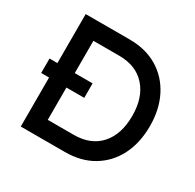

<svg xmlns="http://www.w3.org/2000/svg" viewBox="-152 -867 1052 1035"><g transform="rotate(30 374.0 -350.0)"><path d="M98 0V-305H49V-395H98V-700H372Q472 -700 545.5 -656Q619 -612 659.5 -533Q700 -454 700 -350Q700 -245 660 -166.5Q620 -88 546.5 -44Q473 0 372 0ZM317 -305H206V-104H367Q473 -104 531.5 -169.5Q590 -235 590 -350Q590 -464 531 -530Q472 -596 367 -596H206V-395H317Z"/></g></svg>

Font: Lexend Deca
Style: Regular
Weight: 400
Designer: Bonnie Shaver-Troup, Thomas Jockin
Foundry: Lexend
Version: Version 1.008; ttfautohint (v1.8.4.7-5d5b)